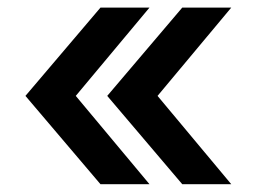

<svg xmlns="http://www.w3.org/2000/svg" viewBox="-20 -551 661 501"><path d="M242.2 -70.3 46.4 -300.8 242.2 -531.2H370.1L177.7 -300.8L370.1 -70.3ZM455.6 -70.3 259.8 -300.8 455.6 -531.2H583.5L391.1 -300.8L583.5 -70.3Z"/></svg>

Font: Inter Cardless
Style: Medium
Weight: 500
Designer: Rasmus Andersson
Foundry: rsms
Version: Version 4.001;git-9221beed3